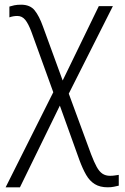

<svg xmlns="http://www.w3.org/2000/svg" viewBox="-20 -558 533 818"><path d="M70 -538Q108 -538 127.5 -514Q147 -490 163 -445L247 -215L401 -532H461L273 -159L368 99Q381 133 392 153Q403 173 416.5 182Q430 191 449 191Q460 191 469 189.5Q478 188 486 187V233Q477 235 465.5 237.5Q454 240 439 240Q406 240 384 226.5Q362 213 347 187Q332 161 318 123L235 -108L65 240H4L207 -165L114 -422Q101 -457 87.5 -473.5Q74 -490 54 -490Q45 -490 36.5 -488.5Q28 -487 20 -484V-530Q29 -533 41 -535.5Q53 -538 70 -538Z"/></svg>

Font: Noto Sans Display Light
Style: Regular
Weight: 300
Designer: Monotype Design Team
Foundry: Monotype Imaging Inc.
Version: Version 2.003